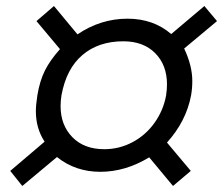

<svg xmlns="http://www.w3.org/2000/svg" viewBox="-20 -644 740 637"><path d="M658 -624 548 -531Q489 -582 403 -582Q314 -582 237 -530L159 -624L101 -574L179 -481Q146 -444 129 -410Q112 -376 104 -328Q99 -296 99 -275Q99 -218 128 -174L14 -77L54 -27L169 -123Q230 -74 313 -74Q396 -74 475 -122L554 -27L613 -77L534 -171Q598 -242 614 -328Q618 -351 618 -375Q618 -426 591 -483L700 -574ZM389 -507Q456 -507 495 -467.5Q534 -428 534 -364Q534 -347 531 -327Q522 -278 493 -237Q464 -196 420 -172.5Q376 -149 326 -149Q259 -149 220 -189Q181 -229 181 -292Q181 -310 184 -328Q200 -416 253.5 -461.5Q307 -507 389 -507Z"/></svg>

Font: Geom Light
Style: Italic
Weight: 300
Italic angle: -10°
Version: Version 1.102